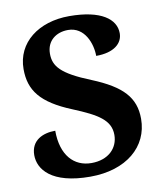

<svg xmlns="http://www.w3.org/2000/svg" viewBox="-82 -792 751 871"><g transform="rotate(-10 293.0 -357.0)"><path d="M264 10C430 10 536 -80 536 -209C536 -307 482 -365 345 -421C210 -475 180 -514 180 -571C180 -631 225 -663 279 -663C356 -663 385 -581 385 -525C467 -525 508 -561 508 -608C508 -673 442 -724 295 -724C154 -724 50 -645 50 -523C50 -425 97 -362 237 -305C349 -259 404 -226 404 -158C404 -97 358 -50 280 -50C200 -50 143 -109 143 -223C85 -223 30 -198 30 -130C30 -65 85 10 264 10Z"/></g></svg>

Font: Noto Serif Test
Style: Bold
Weight: 700
Version: Version 1.000